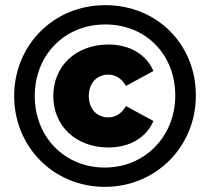

<svg xmlns="http://www.w3.org/2000/svg" viewBox="-20 -723 815 746"><path d="M387 -72C229 -72 115 -193 115 -350C115 -507 229 -628 389 -628C548 -628 661 -510 661 -352C661 -194 544 -72 387 -72ZM401 -150C485 -150 549 -189 576 -253L469 -311C452 -280 428 -267 400 -267C359 -267 325 -297 325 -350C325 -403 359 -433 400 -433C428 -433 452 -420 469 -389L576 -447C549 -511 485 -550 401 -550C276 -550 187 -467 187 -350C187 -233 276 -150 401 -150ZM387 3C586 3 741 -153 741 -352C741 -551 590 -703 389 -703C188 -703 35 -547 35 -350C35 -153 188 3 387 3Z"/></svg>

Font: Montserrat-Alt1 ExtBd
Style: Regular
Weight: 800
Designer: Differentunic
Foundry: Differentunic
Version: Version 7.222